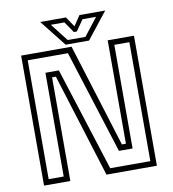

<svg xmlns="http://www.w3.org/2000/svg" viewBox="-92 -938 916 1018"><g transform="rotate(-10 366.0 -429.0)"><path d="M92.5 -29.5H173.5V-588H246L424 -30H640V-670.5H559V-112.5H485.5L309 -669.5H92.5ZM62.5 0V-700H334L507 -143.5H528.5V-700H670V0H398.5L224.5 -558H204V0ZM305 -716 193 -858H331.5L368 -804L404.5 -858H543L431 -716ZM320 -738.5H415.5L489.5 -833.5H416.5L375.5 -774.5H359.5L319 -833.5H246Z"/></g></svg>

Font: Tourney Thin Light
Style: Regular
Weight: 300
Version: Version 1.015